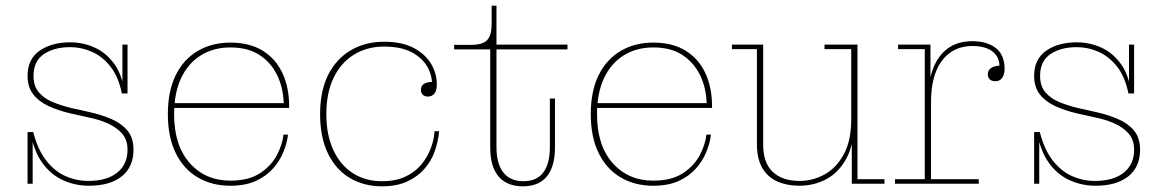

<svg xmlns="http://www.w3.org/2000/svg" viewBox="-20 -647 4102 676"><path d="M293 7Q245 7 202 -12.5Q159 -32 129 -73.5Q99 -115 87 -182H97Q113 -120 142.5 -82Q172 -44 210.5 -27Q249 -10 291 -10Q356 -10 392.5 -39Q429 -68 429 -120Q429 -155 409.5 -177Q390 -199 359.5 -212.5Q329 -226 294 -233L227 -248Q184 -258 150 -274Q116 -290 96.5 -315.5Q77 -341 77 -380Q77 -439 119.5 -468.5Q162 -498 227 -498Q272 -498 312.5 -480Q353 -462 382 -422.5Q411 -383 419 -318H409Q397 -377 369 -412.5Q341 -448 304 -464.5Q267 -481 227 -481Q171 -481 134.5 -456.5Q98 -432 98 -380Q98 -343 117.5 -321Q137 -299 167 -287Q197 -275 230 -267L297 -252Q337 -243 372 -228Q407 -213 428.5 -187.5Q450 -162 450 -120Q450 -59 408.5 -26Q367 7 293 7ZM77 0V-182H87L95 -167V0ZM419 -318 411 -333V-490H429V-318Z M791 7Q726 7 676 -22.5Q626 -52 598.5 -108.5Q571 -165 571 -245Q571 -326 598.5 -382Q626 -438 676 -467.5Q726 -497 791 -497V-480Q732 -480 687 -452Q642 -424 617.5 -371.5Q593 -319 593 -245Q593 -135 648 -73Q703 -11 791 -11Q856 -11 896 -37.5Q936 -64 955.5 -102Q975 -140 978 -173H994Q991 -145 978.5 -113.5Q966 -82 942 -54.5Q918 -27 881 -10Q844 7 791 7ZM587 -267V-284H979L998 -273V-267ZM979 -284Q977 -339 955.5 -383Q934 -427 893.5 -453.5Q853 -480 791 -480V-497Q859 -497 905 -468.5Q951 -440 974.5 -389.5Q998 -339 998 -273Z M1325 9Q1261 9 1211.5 -20.5Q1162 -50 1134.5 -107Q1107 -164 1107 -245Q1107 -327 1135.5 -383.5Q1164 -440 1215 -470Q1266 -500 1332 -500V-483Q1272 -483 1226 -454.5Q1180 -426 1154.5 -373Q1129 -320 1129 -245Q1129 -172 1153.5 -119Q1178 -66 1222 -37.5Q1266 -9 1325 -9Q1372 -9 1406 -24.5Q1440 -40 1462 -66Q1484 -92 1496 -123Q1508 -154 1510 -185H1526Q1523 -149 1510.5 -114Q1498 -79 1473.5 -51.5Q1449 -24 1412.5 -7.5Q1376 9 1325 9ZM1486 -307Q1475 -307 1468.5 -313.5Q1462 -320 1462 -331Q1462 -347 1476 -353.5Q1490 -360 1506 -358L1501 -348Q1502 -381 1484.5 -412Q1467 -443 1429.5 -463Q1392 -483 1332 -483V-500Q1396 -500 1437 -478Q1478 -456 1498 -422Q1518 -388 1518 -350Q1518 -328 1509.5 -317.5Q1501 -307 1486 -307Z M1821 9Q1765 9 1735.5 -25.5Q1706 -60 1706 -128V-473H1579V-489H1638Q1665 -489 1681 -496Q1697 -503 1704 -519.5Q1711 -536 1711 -564V-627H1728V-129Q1728 -71 1752 -40Q1776 -9 1823 -9Q1870 -9 1893 -40Q1916 -71 1916 -129V-300H1934V-128Q1934 -61 1905.5 -26Q1877 9 1821 9ZM1728 -473V-490H1978V-473Z M2280 7Q2215 7 2165 -22.5Q2115 -52 2087.5 -108.5Q2060 -165 2060 -245Q2060 -326 2087.5 -382Q2115 -438 2165 -467.5Q2215 -497 2280 -497V-480Q2221 -480 2176 -452Q2131 -424 2106.5 -371.5Q2082 -319 2082 -245Q2082 -135 2137 -73Q2192 -11 2280 -11Q2345 -11 2385 -37.5Q2425 -64 2444.5 -102Q2464 -140 2467 -173H2483Q2480 -145 2467.5 -113.5Q2455 -82 2431 -54.5Q2407 -27 2370 -10Q2333 7 2280 7ZM2076 -267V-284H2468L2487 -273V-267ZM2468 -284Q2466 -339 2444.5 -383Q2423 -427 2382.5 -453.5Q2342 -480 2280 -480V-497Q2348 -497 2394 -468.5Q2440 -440 2463.5 -389.5Q2487 -339 2487 -273Z M2794 7Q2751 7 2717 -8Q2683 -23 2664 -55.5Q2645 -88 2645 -139V-474H2557V-490H2667V-139Q2667 -73 2701 -41.5Q2735 -10 2795 -10Q2842 -10 2883.5 -33Q2925 -56 2951 -104Q2977 -152 2977 -226H2988Q2988 -142 2961 -91Q2934 -40 2890 -16.5Q2846 7 2794 7ZM2979 0V-173H2977V-474H2883V-490H2999V-16H3094V0Z M3131 0V-16H3236V-474H3142V-490H3256V-327H3258V-16H3426V0ZM3247 -288Q3247 -356 3264.5 -403.5Q3282 -451 3317 -476.5Q3352 -502 3404 -502Q3455 -502 3486 -478Q3517 -454 3517 -404Q3517 -386 3509 -373.5Q3501 -361 3484 -361Q3472 -361 3465 -367.5Q3458 -374 3458 -385Q3458 -401 3471 -408.5Q3484 -416 3504 -416L3499 -406Q3501 -444 3476 -464.5Q3451 -485 3404 -485Q3359 -485 3326 -462Q3293 -439 3275.5 -395Q3258 -351 3258 -288Z M3837 7Q3789 7 3746 -12.5Q3703 -32 3673 -73.5Q3643 -115 3631 -182H3641Q3657 -120 3686.5 -82Q3716 -44 3754.5 -27Q3793 -10 3835 -10Q3900 -10 3936.5 -39Q3973 -68 3973 -120Q3973 -155 3953.5 -177Q3934 -199 3903.5 -212.5Q3873 -226 3838 -233L3771 -248Q3728 -258 3694 -274Q3660 -290 3640.5 -315.5Q3621 -341 3621 -380Q3621 -439 3663.5 -468.5Q3706 -498 3771 -498Q3816 -498 3856.5 -480Q3897 -462 3926 -422.5Q3955 -383 3963 -318H3953Q3941 -377 3913 -412.5Q3885 -448 3848 -464.5Q3811 -481 3771 -481Q3715 -481 3678.5 -456.5Q3642 -432 3642 -380Q3642 -343 3661.5 -321Q3681 -299 3711 -287Q3741 -275 3774 -267L3841 -252Q3881 -243 3916 -228Q3951 -213 3972.5 -187.5Q3994 -162 3994 -120Q3994 -59 3952.5 -26Q3911 7 3837 7ZM3621 0V-182H3631L3639 -167V0ZM3963 -318 3955 -333V-490H3973V-318Z"/></svg>

Font: Montagu Slab 144pt Thin
Style: Regular
Weight: 250
Version: Version 1.000